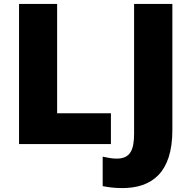

<svg xmlns="http://www.w3.org/2000/svg" viewBox="-20 -734 975 978"><path d="M77 0H545V-157H271V-714H77ZM603 224C754 224 858 145 858 -71V-714H663V-53C663 31 643 74 574 74C547 74 524 68 503 64V214C527 219 559 224 603 224Z"/></svg>

Font: Noto Sans UI Black
Style: Regular
Weight: 900
Designer: Monotype Design Team
Foundry: Monotype Imaging Inc.
Version: Version 1.901